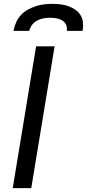

<svg xmlns="http://www.w3.org/2000/svg" viewBox="-20 -975 451 995"><path d="M46 0 167 -735H263L142 0ZM50 -815Q54 -836 63 -857.5Q72 -879 87.5 -896Q103 -913 123.5 -924.5Q144 -936 165.5 -943Q187 -950 209 -952.5Q231 -955 252 -955Q273 -955 294 -952.5Q315 -950 334.5 -943Q354 -936 370.5 -924.5Q387 -913 397.5 -896Q408 -879 410 -857.5Q412 -836 408 -815H326Q329 -832 322.5 -846.5Q316 -861 302.5 -869Q289 -877 273 -880Q257 -883 240 -883Q223 -883 206 -880Q189 -877 173.5 -869Q158 -861 146.5 -846.5Q135 -832 132 -815Z"/></svg>

Font: Iosevka Aile Medium
Style: Italic
Weight: 500
Italic angle: -9°
Designer: Belleve Invis
Foundry: Belleve Invis
Version: Version 31.1.0; ttfautohint (v1.8.4)